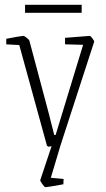

<svg xmlns="http://www.w3.org/2000/svg" viewBox="-20 -600 439 797"><path d="M147 148 194 7 182 9Q180 9 175 5L60 -413L6 -416V-439Q68 -451 77 -451Q81 -451 91 -443Q101 -435 102 -431L182 -131L205 -40H211L325 -414L250 -416V-443L352 -451Q356 -451 363.5 -441Q371 -431 371 -427L231 4L191 138L244 143L243 165Q177 177 168 177Q165 177 156 164.5Q147 152 147 148ZM84 -580H319V-547H84Z"/></svg>

Font: Grenze ExtraLight
Style: Regular
Weight: 275
Designer: Renata Polastri
Foundry: Omnibus-Type
Version: Version 1.002; ttfautohint (v1.8)